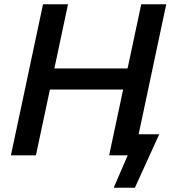

<svg xmlns="http://www.w3.org/2000/svg" viewBox="-20 -733 820 906"><path d="M31.5 0Q44 -58.5 55.5 -113Q67 -167.5 81.5 -235L132 -473Q146.5 -541.5 158.5 -597.5Q170.5 -653 183 -713H301Q288.5 -654 276.5 -598Q264.5 -541.5 250 -473L236.5 -410H582L595.5 -473Q610 -541.5 622 -598Q634 -654.5 646.5 -713H764.5Q752 -654 740 -598Q728 -541.5 713.5 -473L663 -235Q655 -197 648 -164Q641 -131 634 -99.5H731.5Q716.5 -67 701.8 -34.5Q687 -2 673 29Q659 59.5 644.8 90.8Q630.5 122 616.5 153H516.5L582.5 0H495Q507.5 -58.5 519 -113Q530.5 -167.5 545 -235L561 -310.5H215.5L199.5 -235Q185 -167.5 173.5 -113Q162 -58.5 149.5 0Z"/></svg>

Font: Heraclito Medium
Style: Italic
Weight: 500
Italic angle: -12°
Designer: Kostas Bartsokas (font) & Cristiano Sobral (main changes)
Foundry: Kostas Bartsokas (font) & Cristiano Sobral (main changes)
Version: Version 1.00;July 8, 2020;FontCreator 13.0.0.2655 64-bit